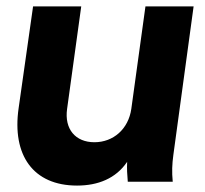

<svg xmlns="http://www.w3.org/2000/svg" viewBox="-20 -566 640 598"><path d="M220 12C285 12 341 -10 376 -62C375 -41 376 -22 378 0H518C515 -31 516 -54 520 -84L583 -546H433L389 -227C380 -164 333 -123 274 -123C215 -123 180 -164 189 -227L233 -546H83L38 -229C17 -83 83 12 220 12Z"/></svg>

Font: Mluvka ExtraBold
Style: Italic
Weight: 800
Italic angle: -8°
Designer: Modified by Jiří Krblich, Original typeface by Gumpita Rahayu
Foundry: Gumpita Rahayu & Jiří Krblich
Version: Version 2.000;Glyphs 3.1.1 (3134)